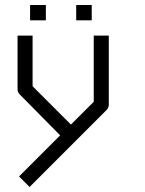

<svg xmlns="http://www.w3.org/2000/svg" viewBox="-20 -618 580 766"><path d="M100 -598H163V-537H100ZM284 -598H346V-537H284ZM220 -78 59 -241Q50 -250 50 -262V-476H110V-274L263 -121L354 -212V-476H414V-200Q414 -188 405 -179L98 128L56 86Z"/></svg>

Font: IBM 3270
Style: Regular
Weight: 400
Monospace: yes
Version: Version 2.3.1